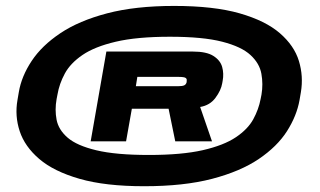

<svg xmlns="http://www.w3.org/2000/svg" viewBox="-20 -766 1080 648"><path d="M466.5 -137.5Q335.5 -137.5 248.5 -162.5Q161.5 -187.5 112.5 -229.5Q63.5 -271.5 46.5 -323.2Q29.5 -375 39 -428.5L43.5 -455Q52.5 -508.5 86.8 -560.2Q121 -612 183.8 -654Q246.5 -696 341.5 -721Q436.5 -746 567.5 -746Q701.5 -746 788.8 -721Q876 -696 924.5 -654Q973 -612 988.8 -560.2Q1004.5 -508.5 995.5 -455L991 -428.5Q981.5 -375 948.5 -323.2Q915.5 -271.5 853.5 -229.5Q791.5 -187.5 696 -162.5Q600.5 -137.5 466.5 -137.5ZM482.5 -243Q593.5 -243 664.5 -259.2Q735.5 -275.5 776 -302.8Q816.5 -330 834.8 -363.5Q853 -397 859.5 -431.5L862.5 -446.5Q868.5 -482 862.2 -517Q856 -552 825.5 -580.2Q795 -608.5 730 -625.2Q665 -642 553.5 -642Q442 -642 370.8 -625.2Q299.5 -608.5 258.5 -580.5Q217.5 -552.5 198.8 -517.8Q180 -483 174 -447L171 -431.5Q164.5 -395.5 171 -361.8Q177.5 -328 208.5 -301.2Q239.5 -274.5 305.2 -258.8Q371 -243 482.5 -243ZM286 -289 339 -592H631Q677 -592 700.2 -577.2Q723.5 -562.5 729.8 -540Q736 -517.5 731.5 -493.5L730 -485Q726 -461 707.2 -435.8Q688.5 -410.5 655.5 -405L695.5 -289H571.5L549 -399H425L405.5 -289ZM438.5 -475H580Q595.5 -475 601.8 -478Q608 -481 610 -489V-493Q611.5 -499.5 606.5 -503Q601.5 -506.5 583 -506.5H443.5Z"/></svg>

Font: Anybody UltraExpanded ExtraBold
Style: Italic
Weight: 800
Width: 9
Italic angle: -10°
Designer: Tyler Finck
Foundry: Etcetera Type Company
Version: Version 1.010; ttfautohint (v1.8.3) -l 8 -r 50 -G 200 -x 14 